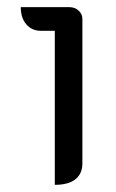

<svg xmlns="http://www.w3.org/2000/svg" viewBox="-20 -910 323 536"><path d="M133 -824H94Q69 -824 53.5 -842Q38 -860 38 -890H174Q189 -890 199.5 -880.5Q210 -871 210 -857V-454Q210 -425 190.5 -409.5Q171 -394 133 -394Z"/></svg>

Font: K2D Light
Style: Regular
Weight: 300
Designer: Katatrad Aksorn Co.,Ltd.
Foundry: Cadson Demak Co.,Ltd.
Version: Version 1.000; ttfautohint (v1.6)